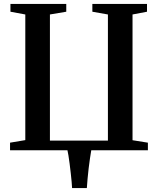

<svg xmlns="http://www.w3.org/2000/svg" viewBox="-20 -763 802 975"><path d="M421 192H346Q345.5 180.5 343.8 160Q342 139.5 339.2 115.5Q336.5 91.5 333.5 68Q330.5 44.5 327.5 26.2Q324.5 8 322.5 0H31V-38.5L108.5 -51.5V-689.5L33 -703.5V-743H316.5V-703.5L233.5 -689.5V-49H528V-689.5L449 -703.5V-743H726.5V-703.5L653 -689.5V-51L731 -38.5V0H443.5Q440 18.5 436.8 42Q433.5 65.5 430.2 91.8Q427 118 424.8 143.8Q422.5 169.5 421 192Z"/></svg>

Font: Merriweather 72pt SemiBold
Style: Regular
Weight: 600
Version: Version 2.100